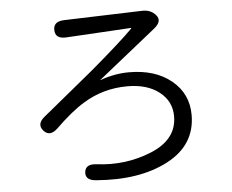

<svg xmlns="http://www.w3.org/2000/svg" viewBox="-54 -808 1108 917"><g transform="rotate(-5 500.0 -349.0)"><path d="M370 43Q318 39 322 0Q326 -39 378 -33Q518 -15 643 -66.5Q768 -118 768 -229Q768 -301 710.5 -346Q653 -391 558 -391Q442 -391 346 -332Q286 -296 207 -219Q169 -183 140 -215Q111 -248 152 -281L358 -450Q378 -466 398 -483Q543 -606 599 -663Q603 -667 598 -667L288 -649Q235 -646 234 -688Q232 -730 284 -732L661 -744Q702 -745 726 -716Q750 -687 709 -654L433 -433Q429 -430 434 -432Q502 -457 572 -457Q697 -457 774.5 -393.5Q852 -330 852 -228Q852 -84 715 -12Q578 60 370 43Z"/></g></svg>

Font: Resource Han Rounded CN
Style: Regular
Weight: 400
Designer: Cyano Hao (round all glyphs); Ryoko NISHIZUKA  (kana, bopomofo & ideographs); Paul D. Hunt (Latin, Greek & Cyrillic); Sa
Foundry: Cyano Hao
Version: 0.990